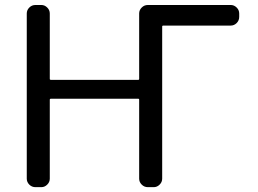

<svg xmlns="http://www.w3.org/2000/svg" viewBox="-20 -775 1040 774"><path d="M638.7 -671.9Q633.8 -671.9 633.8 -668V-54.7Q633.8 -41 623.5 -30.8Q613.3 -20.5 599.6 -20.5H576.2Q561.5 -20.5 551.3 -30.8Q541 -41 541 -54.7V-373Q541 -377 537.1 -377H185.5Q180.7 -377 180.7 -373V-54.7Q180.7 -41 170.4 -30.8Q160.2 -20.5 146.5 -20.5H123Q108.4 -20.5 98.1 -30.8Q87.9 -41 87.9 -54.7V-720.7Q87.9 -734.4 98.1 -744.6Q108.4 -754.9 123 -754.9H146.5Q160.2 -754.9 170.4 -744.6Q180.7 -734.4 180.7 -720.7V-457Q180.7 -453.1 185.5 -453.1H537.1Q541 -453.1 541 -457V-720.7Q541 -734.4 551.3 -744.6Q561.5 -754.9 576.2 -754.9H910.2Q923.8 -754.9 934.1 -744.6Q944.3 -734.4 944.3 -720.7V-707Q944.3 -692.4 934.1 -682.1Q923.8 -671.9 910.2 -671.9Z"/></svg>

Font: Rounded-L Mgen+ 2m regular
Style: Regular
Weight: 400
Designer: [Source Han Sans]
Ryoko NISHIZUKA  (kana & ideographs); Paul D. Hunt (Latin, Greek & Cyrillic); Wenlong ZHANG  (bopomofo
Version: Version 1.059.20150602